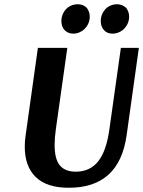

<svg xmlns="http://www.w3.org/2000/svg" viewBox="-20 -876 676 907"><path d="M305 11Q201 11 149 -39.5Q97 -90 97 -183Q97 -211 101 -236L159 -650H298L244 -267Q238 -225 238 -192Q238 -125 262.5 -95Q287 -65 338 -65Q405 -65 444 -114Q483 -163 497 -267L551 -650H636L578 -236Q543 11 305 11ZM484 -839Q506 -856 532 -856Q557 -856 576 -839Q590 -820 590 -798Q590 -761 561 -735Q538 -717 512 -717Q485 -717 470 -735Q456 -752 456 -776Q456 -813 484 -839ZM298 -839Q320 -856 347 -856Q373 -856 390 -839Q404 -820 404 -798Q404 -761 375 -735Q352 -717 327 -717Q300 -717 284 -735Q270 -752 270 -776Q270 -813 298 -839Z"/></svg>

Font: Arsenal
Style: Bold Italic
Weight: 700
Italic angle: -9°
Designer: Andrij Shevchenko
Foundry: Stairsfor.com
Version: Version 1.000